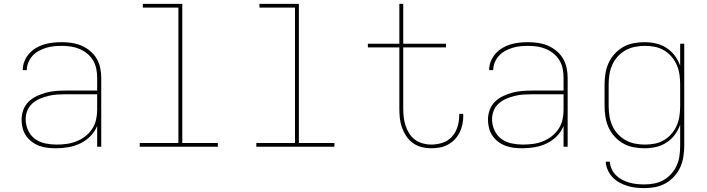

<svg xmlns="http://www.w3.org/2000/svg" viewBox="-20 -755 3640 988"><path d="M268 8Q247 8 225 5.5Q203 3 182.5 -4.5Q162 -12 144.5 -25Q127 -38 114.5 -56Q102 -74 96.5 -95.5Q91 -117 91 -139Q91 -165 100 -189.5Q109 -214 127.5 -232Q146 -250 169.5 -261Q193 -272 218 -278.5Q243 -285 268.5 -287Q294 -289 320 -289H480V-355Q480 -378 475.5 -401Q471 -424 459 -444Q447 -464 429 -479Q411 -494 389.5 -503Q368 -512 345 -515.5Q322 -519 298 -519Q278 -519 257.5 -517Q237 -515 217.5 -509Q198 -503 179.5 -493Q161 -483 147.5 -468Q134 -453 126 -434Q118 -415 118 -394H97Q97 -417 105.5 -439Q114 -461 129.5 -478.5Q145 -496 165 -508Q185 -520 207 -526.5Q229 -533 252 -535.5Q275 -538 298 -538Q324 -538 350 -534Q376 -530 399.5 -520Q423 -510 443.5 -493Q464 -476 477 -454Q490 -432 495.5 -406.5Q501 -381 501 -355V0H480V-107Q468 -77 445 -54Q422 -31 393 -17Q364 -3 332 2.5Q300 8 268 8ZM271 -11Q297 -11 323 -14.5Q349 -18 373 -27.5Q397 -37 418 -53Q439 -69 453.5 -90.5Q468 -112 474 -137.5Q480 -163 480 -189V-270H320Q297 -270 274 -268.5Q251 -267 228.5 -261.5Q206 -256 185 -247Q164 -238 146.5 -222.5Q129 -207 120.5 -185.5Q112 -164 112 -141Q112 -112 124.5 -84.5Q137 -57 160.5 -40Q184 -23 213 -17Q242 -11 271 -11Z M699 0V-19H898V-716H715V-735H918V-19H1101V0Z M1299 0V-19H1498V-716H1315V-735H1518V-19H1701V0Z M2199 8Q2174 8 2150 2Q2126 -4 2105.5 -18.5Q2085 -33 2071 -54Q2057 -75 2048.5 -98.5Q2040 -122 2037.5 -146.5Q2035 -171 2035 -196V-511H1873V-530H2035V-735H2055V-530H2275V-511H2055V-196Q2055 -174 2057.5 -152Q2060 -130 2067 -108.5Q2074 -87 2086 -68Q2098 -49 2116 -36Q2134 -23 2155.5 -17Q2177 -11 2199 -11Q2229 -11 2257.5 -20.5Q2286 -30 2305.5 -51.5Q2325 -73 2334 -102Q2343 -131 2343 -160Q2343 -162 2343 -164Q2343 -166 2343 -169H2363Q2364 -166 2364 -163.5Q2364 -161 2364 -159Q2364 -137 2359.5 -115Q2355 -93 2345 -73Q2335 -53 2319.5 -37Q2304 -21 2284.5 -10.5Q2265 0 2243 4Q2221 8 2199 8Z M2668 8Q2647 8 2625 5.5Q2603 3 2582.5 -4.5Q2562 -12 2544.5 -25Q2527 -38 2514.5 -56Q2502 -74 2496.5 -95.5Q2491 -117 2491 -139Q2491 -165 2500 -189.5Q2509 -214 2527.5 -232Q2546 -250 2569.5 -261Q2593 -272 2618 -278.5Q2643 -285 2668.5 -287Q2694 -289 2720 -289H2880V-355Q2880 -378 2875.5 -401Q2871 -424 2859 -444Q2847 -464 2829 -479Q2811 -494 2789.5 -503Q2768 -512 2745 -515.5Q2722 -519 2698 -519Q2678 -519 2657.5 -517Q2637 -515 2617.5 -509Q2598 -503 2579.5 -493Q2561 -483 2547.5 -468Q2534 -453 2526 -434Q2518 -415 2518 -394H2497Q2497 -417 2505.5 -439Q2514 -461 2529.5 -478.5Q2545 -496 2565 -508Q2585 -520 2607 -526.5Q2629 -533 2652 -535.5Q2675 -538 2698 -538Q2724 -538 2750 -534Q2776 -530 2799.5 -520Q2823 -510 2843.5 -493Q2864 -476 2877 -454Q2890 -432 2895.5 -406.5Q2901 -381 2901 -355V0H2880V-107Q2868 -77 2845 -54Q2822 -31 2793 -17Q2764 -3 2732 2.5Q2700 8 2668 8ZM2671 -11Q2697 -11 2723 -14.5Q2749 -18 2773 -27.5Q2797 -37 2818 -53Q2839 -69 2853.5 -90.5Q2868 -112 2874 -137.5Q2880 -163 2880 -189V-270H2720Q2697 -270 2674 -268.5Q2651 -267 2628.5 -261.5Q2606 -256 2585 -247Q2564 -238 2546.5 -222.5Q2529 -207 2520.5 -185.5Q2512 -164 2512 -141Q2512 -112 2524.5 -84.5Q2537 -57 2560.5 -40Q2584 -23 2613 -17Q2642 -11 2671 -11Z M3296 213Q3274 213 3251.5 210.5Q3229 208 3208 201.5Q3187 195 3167 184Q3147 173 3132 157Q3117 141 3107.5 120Q3098 99 3097 77H3118Q3119 96 3127.5 114.5Q3136 133 3150 147Q3164 161 3181.5 170Q3199 179 3218 184.5Q3237 190 3257 192Q3277 194 3296 194Q3322 194 3347.5 189Q3373 184 3395.5 171Q3418 158 3435 138.5Q3452 119 3462.5 95.5Q3473 72 3476.5 46.5Q3480 21 3480 -5V-113Q3470 -85 3452 -61Q3434 -37 3409 -21Q3384 -5 3355 1.5Q3326 8 3296 8Q3268 8 3239.5 2.5Q3211 -3 3186.5 -17Q3162 -31 3142.5 -52.5Q3123 -74 3111.5 -99.5Q3100 -125 3095.5 -153.5Q3091 -182 3091 -210V-320Q3091 -348 3095.5 -376.5Q3100 -405 3111.5 -430.5Q3123 -456 3142.5 -477.5Q3162 -499 3186.5 -513Q3211 -527 3239.5 -532.5Q3268 -538 3296 -538Q3326 -538 3355 -531.5Q3384 -525 3409 -509Q3434 -493 3452 -469Q3470 -445 3480 -417V-530H3501V-5Q3501 23 3496.5 51.5Q3492 80 3480.5 105.5Q3469 131 3449.5 152.5Q3430 174 3405.5 188Q3381 202 3353 207.5Q3325 213 3296 213ZM3299 -11Q3325 -11 3350 -16Q3375 -21 3397 -34Q3419 -47 3436 -67Q3453 -87 3463 -110.5Q3473 -134 3476.5 -159Q3480 -184 3480 -210V-320Q3480 -346 3476.5 -371Q3473 -396 3463 -419.5Q3453 -443 3436 -463Q3419 -483 3397 -496Q3375 -509 3350 -514Q3325 -519 3299 -519Q3273 -519 3247.5 -514Q3222 -509 3199.5 -496.5Q3177 -484 3159 -464.5Q3141 -445 3130.5 -421Q3120 -397 3116 -371.5Q3112 -346 3112 -320V-210Q3112 -184 3116 -158.5Q3120 -133 3130.5 -109Q3141 -85 3159 -65.5Q3177 -46 3199.5 -33.5Q3222 -21 3247.5 -16Q3273 -11 3299 -11Z"/></svg>

Font: Iosevka Curly Thin Extended
Style: Regular
Weight: 100
Width: 7
Monospace: yes
Designer: Belleve Invis
Foundry: Belleve Invis
Version: Version 11.1.0; ttfautohint (v1.8.3)